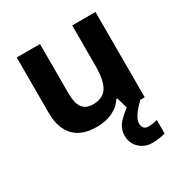

<svg xmlns="http://www.w3.org/2000/svg" viewBox="-180 -685 1017 1064"><g transform="rotate(-30 328.5 -153.0)"><path d="M551.3 0Q479 68.4 479 109.4Q479 150.9 518.1 150.9Q544.9 150.9 574.2 142.1V229Q534.2 240.2 488.3 240.2Q442.4 240.2 409.2 209Q376 177.7 376 127.9Q376 95.2 394.5 66.4Q413.1 37.6 463.9 0H464.8L444.8 -69.8H437Q413.1 -31.2 369.1 -10.7Q325.2 9.8 269 9.8Q172.9 9.8 124 -42Q75.2 -93.8 75.2 -189.9V-545.9H224.1V-227.1Q224.1 -168 245.1 -138.7Q266.1 -109.4 312 -108.9Q374.5 -108.4 402.3 -150.4Q430.2 -192.4 430.2 -289.1V-545.9H579.1V0Z"/></g></svg>

Font: OpenSans-Bold
Style: Bold
Weight: 700
Foundry: Ascender Corporation
Version: Version 1.10